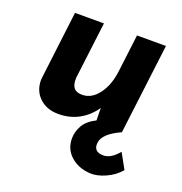

<svg xmlns="http://www.w3.org/2000/svg" viewBox="-121 -543 826 873"><g transform="rotate(20 292.0 -106.0)"><path d="M551 158Q524 190 483 208.5Q442 227 407 225Q350 221 313.5 188Q277 155 277 104Q277 71 294.5 40.5Q312 10 354 -11L353 -71Q324 -28 280 -3.5Q236 21 180 21Q124 21 89 -12Q54 -45 54 -97L55 -110L95 -437H235L201 -162Q199 -131 211 -114.5Q223 -98 252 -98Q298 -98 331.5 -143Q365 -188 373 -259L395 -437H535L481 0Q397 38 393 83Q388 128 437 128Q474 128 510 84Z"/></g></svg>

Font: Josefin Sans
Style: Bold Italic
Weight: 700
Italic angle: -7°
Designer: Santiago Orozco
Foundry: Typemade
Version: Version 2.000